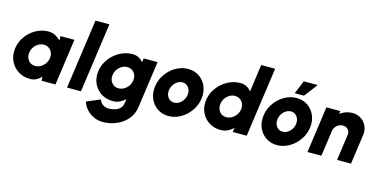

<svg xmlns="http://www.w3.org/2000/svg" viewBox="-96 -1249 3979 1999"><g transform="rotate(15 1893.5 -250.0)"><path d="M419 -500H569L498.5 0H348L347.5 -45Q325 -19 294.8 -3Q264.5 13 227 13Q152.5 13 96.5 -23.5Q40.5 -60 13 -121.2Q-14.5 -182.5 -4 -257Q3.5 -310.5 29.8 -357Q56 -403.5 95.8 -438.8Q135.5 -474 184.8 -494Q234 -514 287 -514Q330 -514 362.5 -496.2Q395 -478.5 419.5 -452ZM243 -131Q274 -131 301.8 -147Q329.5 -163 348.5 -190Q367.5 -217 372 -250Q379 -299.5 351 -334.2Q323 -369 276.5 -369Q245.5 -369 218 -353Q190.5 -337 172 -310Q153.5 -283 149 -250Q142 -200.5 169.8 -165.8Q197.5 -131 243 -131Z M623.5 0 729 -750H879L773.5 0Z M1315.5 -500H1465.5L1394.5 5Q1384 81 1336.8 136Q1289.5 191 1220.8 220.5Q1152 250 1076 250Q1023 250 977.5 229.8Q932 209.5 899 173.5Q866 137.5 850.5 90L996.5 28Q1007.5 61.5 1035 80.2Q1062.5 99 1097.5 99Q1132 99 1164 89Q1196 79 1218 58.2Q1240 37.5 1244.5 5L1251.5 -44Q1225.5 -18.5 1192.5 -2.8Q1159.5 13 1119.5 13Q1047 13 992.2 -22.5Q937.5 -58 910.5 -117.8Q883.5 -177.5 893.5 -250Q901 -304.5 928.2 -352Q955.5 -399.5 996.8 -435.8Q1038 -472 1088.5 -492.5Q1139 -513 1193.5 -513Q1233.5 -513 1262 -497.2Q1290.5 -481.5 1309.5 -456ZM1141.5 -131Q1172.5 -131 1200.2 -147Q1228 -163 1247 -190Q1266 -217 1270.5 -250Q1277.5 -299.5 1249.5 -334.2Q1221.5 -369 1175 -369Q1144.5 -369 1117 -353Q1089.5 -337 1070.8 -310Q1052 -283 1047.5 -250Q1040.5 -200.5 1068.2 -165.8Q1096 -131 1141.5 -131Z M1718.5 13Q1649.5 13 1597.8 -22.5Q1546 -58 1520.8 -117.8Q1495.5 -177.5 1505.5 -250Q1513 -305 1539.2 -352.8Q1565.5 -400.5 1605 -436.8Q1644.5 -473 1692.8 -493.5Q1741 -514 1792.5 -514Q1861.5 -514 1913.2 -478.5Q1965 -443 1990.5 -383Q2016 -323 2005.5 -250Q1998 -195.5 1971.8 -148Q1945.5 -100.5 1906 -64.2Q1866.5 -28 1818.5 -7.5Q1770.5 13 1718.5 13ZM1739.5 -137Q1768 -137 1792.8 -152.5Q1817.5 -168 1834.5 -193.8Q1851.5 -219.5 1855.5 -250Q1862 -297.5 1837 -330.8Q1812 -364 1771.5 -364Q1743.5 -364 1718.5 -348.2Q1693.5 -332.5 1676.8 -306.5Q1660 -280.5 1655.5 -250Q1649 -202 1674 -169.5Q1699 -137 1739.5 -137Z M2515.5 -750H2665.5L2560 0H2410L2416.5 -46Q2390 -20 2356 -3.5Q2322 13 2281.5 13Q2209 13 2154.2 -22.5Q2099.5 -58 2072.5 -117.8Q2045.5 -177.5 2055.5 -250Q2063 -304.5 2090.2 -352Q2117.5 -399.5 2158.8 -435.8Q2200 -472 2250.5 -492.5Q2301 -513 2355.5 -513Q2396 -513 2425.2 -496.8Q2454.5 -480.5 2474 -454ZM2303.5 -131Q2334.5 -131 2362.2 -147Q2390 -163 2409 -190Q2428 -217 2432.5 -250Q2439.5 -299.5 2411.5 -334.2Q2383.5 -369 2337 -369Q2306 -369 2278.5 -353Q2251 -337 2232.5 -310Q2214 -283 2209.5 -250Q2202.5 -200.5 2230.2 -165.8Q2258 -131 2303.5 -131Z M2888 13Q2819 13 2767.2 -22.5Q2715.5 -58 2690.2 -117.8Q2665 -177.5 2675 -250Q2682.5 -305 2708.8 -352.8Q2735 -400.5 2774.5 -436.8Q2814 -473 2862.2 -493.5Q2910.5 -514 2962 -514Q3031 -514 3082.8 -478.5Q3134.5 -443 3160 -383Q3185.5 -323 3175 -250Q3167.5 -195.5 3141.2 -148Q3115 -100.5 3075.5 -64.2Q3036 -28 2988 -7.5Q2940 13 2888 13ZM2909 -137Q2937.5 -137 2962.2 -152.5Q2987 -168 3004 -193.8Q3021 -219.5 3025 -250Q3031.5 -297.5 3006.5 -330.8Q2981.5 -364 2941 -364Q2913 -364 2888 -348.2Q2863 -332.5 2846.2 -306.5Q2829.5 -280.5 2825 -250Q2818.5 -202 2843.5 -169.5Q2868.5 -137 2909 -137ZM2928 -557 2988 -701H3138L3028 -557Z M3729 -319.5 3684 0H3534L3573 -277.5Q3578.5 -313 3557 -337.5Q3535.5 -362 3500.5 -362Q3465.5 -362 3437.5 -337.5Q3409.5 -313 3404 -277.5L3365 0H3215L3285 -500H3435L3431 -468.5Q3459 -490 3492.8 -502Q3526.5 -514 3562 -514Q3616 -514 3656.2 -487.8Q3696.5 -461.5 3716.5 -417.5Q3736.5 -373.5 3729 -319.5Z"/></g></svg>

Font: Urbanist Black
Style: Italic
Weight: 900
Italic angle: -8°
Designer: Corey Hu
Foundry: Corey Hu
Version: Version 1.330; ttfautohint (v1.8.4.7-5d5b)